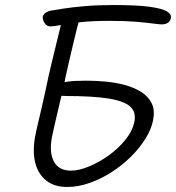

<svg xmlns="http://www.w3.org/2000/svg" viewBox="-20 -730 700 764"><path d="M247 14Q196 14 163.5 -12Q131 -38 120 -83.5Q109 -129 120 -188Q123 -205 130 -234Q137 -263 145 -298Q153 -333 160.5 -367Q168 -401 173 -426Q177 -444 185 -477.5Q193 -511 202 -547.5Q211 -584 218.5 -615Q226 -646 229 -660L297 -658Q293 -645 285.5 -614Q278 -583 269 -546Q260 -509 252.5 -475.5Q245 -442 241 -424Q237 -402 229 -368Q221 -334 212.5 -298Q204 -262 197 -231.5Q190 -201 187 -186Q175 -125 194 -88Q213 -51 263 -51Q294 -51 334 -67.5Q374 -84 412.5 -111.5Q451 -139 479.5 -174.5Q508 -210 515 -247Q522 -284 498 -306Q474 -328 411.5 -338Q349 -348 241 -348Q220 -348 209.5 -352Q199 -356 196.5 -362.5Q194 -369 196 -378Q198 -388 209.5 -394.5Q221 -401 248 -405Q275 -409 322 -409Q362 -409 403.5 -405Q445 -401 481.5 -390.5Q518 -380 545 -362Q572 -344 584.5 -317Q597 -290 589 -251Q582 -215 558.5 -177.5Q535 -140 500.5 -106Q466 -72 424 -45Q382 -18 336.5 -2Q291 14 247 14ZM181 -625Q166 -625 158 -637.5Q150 -650 150 -660Q150 -671 160.5 -678.5Q171 -686 184 -688Q196 -690 230.5 -695.5Q265 -701 316.5 -705.5Q368 -710 430 -710Q525 -710 575.5 -703Q626 -696 644.5 -684.5Q663 -673 660 -658Q657 -645 647.5 -639Q638 -633 623 -633Q613 -633 587.5 -636.5Q562 -640 520 -643.5Q478 -647 417 -647Q346 -647 298 -641.5Q250 -636 222 -630.5Q194 -625 181 -625Z"/></svg>

Font: Shantell Sans Light
Style: Italic
Weight: 300
Italic angle: -11°
Designer: Stephen Nixon, Anya Danilova, Shantell Martin
Foundry: Arrow Type
Version: Version 1.008;[ac192a2d6]